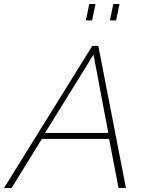

<svg xmlns="http://www.w3.org/2000/svg" viewBox="-61 -939 729 959"><path d="M368 -837 385 -919H416L399 -837ZM488 -837 505 -919H536L519 -837ZM400 -710H430L568 0H531L484 -245H148L-3 0H-41ZM480 -275 406 -666 164 -275Z"/></svg>

Font: Raleway-v4020 ExtraLight
Style: Italic
Weight: 275
Italic angle: -12°
Designer: Matt McInerney, Pablo Impallari, Rodrigo Fuenzalida
Foundry: Matt McInerney, Pablo Impallari, Rodrigo Fuenzalida
Version: Version 4.020;PS 004.020;hotconv 1.0.88;makeotf.lib2.5.64775